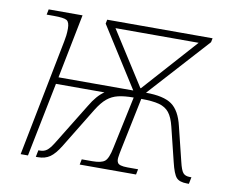

<svg xmlns="http://www.w3.org/2000/svg" viewBox="-64 -617 840 698"><g transform="rotate(10 355.5 -268.0)"><path d="M138 -432Q140 -441 141.5 -453.5Q143 -466 143 -479Q143 -503 132.5 -509.5Q122 -516 84 -516H58L62 -536H187L140 -299H416L275 -521L278 -536H667L664 -521L463 -299Q528 -299 558.5 -277.5Q589 -256 602 -200L633 -74Q640 -44 648 -34.5Q656 -25 673 -25H679L674 0H667Q639 0 627.5 -13Q616 -26 606 -68L575 -194Q567 -227 553.5 -244Q540 -261 516 -267.5Q492 -274 450 -274L410 -81Q406 -62 404.5 -50Q403 -38 407 -31Q412 -20 444 -20H483L479 0H271L275 -20H314Q347 -20 360 -30.5Q373 -41 381 -81L422 -274Q388 -274 365 -268.5Q342 -263 324.5 -248.5Q307 -234 289 -205L198 -56Q179 -25 161 -12.5Q143 0 117 0H109L114 -25H120Q135 -25 145.5 -33Q156 -41 169 -62L263 -215Q287 -256 314 -274H135L80 0H53ZM440 -312H442L620 -511H313Z"/></g></svg>

Font: Noto Serif Thin
Style: Italic
Weight: 100
Italic angle: -12°
Designer: Monotype Design Team
Foundry: Monotype Imaging Inc.
Version: Version 2.014; ttfautohint (v1.8.4.7-5d5b)